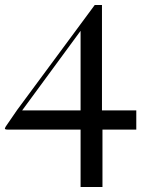

<svg xmlns="http://www.w3.org/2000/svg" viewBox="-23 -746 594 772"><path d="M301 6V-225H7Q0 -225 -2.5 -227Q-5 -229 0 -237L46 -304L358 -726H387V-302H525V-225H389V6ZM66 -302H301V-622Z"/></svg>

Font: Mulat Addis
Style: Regular
Weight: 400
Designer: Fasil fikreab
Version: Version 1.001; ttfautohint (v1.8.3)